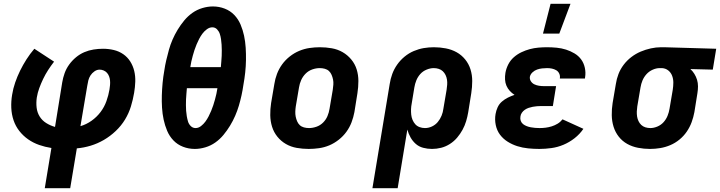

<svg xmlns="http://www.w3.org/2000/svg" viewBox="-20 -777 3795 1012"><path d="M216 215 251 3Q218 -2 186.5 -13Q155 -24 128.5 -42.5Q102 -61 82 -86.5Q62 -112 51.5 -143Q41 -174 39.5 -208.5Q38 -243 44 -278Q49 -310 60 -342Q71 -374 86 -404.5Q101 -435 119.5 -464Q138 -493 161 -520L265 -452Q248 -430 233.5 -407.5Q219 -385 207.5 -361Q196 -337 187 -312.5Q178 -288 174 -263Q170 -236 173 -210Q176 -184 189 -163Q202 -142 223.5 -128.5Q245 -115 270 -108L308 -343Q312 -367 320.5 -391Q329 -415 344.5 -436.5Q360 -458 380.5 -475Q401 -492 424.5 -502Q448 -512 473 -516Q498 -520 523 -520Q552 -520 579.5 -513.5Q607 -507 629.5 -491.5Q652 -476 666.5 -453Q681 -430 687.5 -403Q694 -376 693 -346.5Q692 -317 687 -288Q681 -252 670 -216Q659 -180 639 -147Q619 -114 590 -86.5Q561 -59 527.5 -39.5Q494 -20 457.5 -9Q421 2 385 5L350 215ZM404 -112Q435 -121 462.5 -140.5Q490 -160 510 -186.5Q530 -213 541 -244Q552 -275 557 -305Q559 -317 560 -329Q561 -341 560 -352.5Q559 -364 555 -374.5Q551 -385 544 -393Q537 -401 526.5 -405.5Q516 -410 505 -410Q491 -410 478 -401Q465 -392 457 -379.5Q449 -367 445.5 -353Q442 -339 440 -325Z M1007 8Q974 8 944.5 -3.5Q915 -15 894 -37Q873 -59 861 -87.5Q849 -116 842.5 -146.5Q836 -177 834 -209.5Q832 -242 833 -274.5Q834 -307 837 -339.5Q840 -372 846 -405Q850 -433 856.5 -460.5Q863 -488 870.5 -515Q878 -542 889.5 -568.5Q901 -595 916.5 -620.5Q932 -646 951 -669Q970 -692 994 -709Q1018 -726 1046.5 -734.5Q1075 -743 1102 -743Q1135 -743 1164.5 -731.5Q1194 -720 1215 -698Q1236 -676 1248 -647.5Q1260 -619 1266.5 -588.5Q1273 -558 1275 -525.5Q1277 -493 1276.5 -460.5Q1276 -428 1272.5 -395.5Q1269 -363 1263 -330Q1259 -302 1253 -274.5Q1247 -247 1239 -220Q1231 -193 1219.5 -166.5Q1208 -140 1192.5 -114.5Q1177 -89 1158 -66Q1139 -43 1115 -26Q1091 -9 1062.5 -0.5Q1034 8 1007 8ZM1144 -423Q1145 -438 1146.5 -453Q1148 -468 1148.5 -482.5Q1149 -497 1149 -512Q1149 -527 1148 -541.5Q1147 -556 1145 -570.5Q1143 -585 1138.5 -598.5Q1134 -612 1124 -622.5Q1114 -633 1099 -633Q1084 -633 1070 -622.5Q1056 -612 1046.5 -599Q1037 -586 1029.5 -571.5Q1022 -557 1016 -542.5Q1010 -528 1005 -513Q1000 -498 996 -483Q992 -468 988.5 -453Q985 -438 983 -423ZM1011 -102Q1026 -102 1039.5 -112.5Q1053 -123 1062.5 -136Q1072 -149 1079.5 -163.5Q1087 -178 1093 -192.5Q1099 -207 1104 -222Q1109 -237 1113 -252Q1117 -267 1120.5 -282Q1124 -297 1126 -312H965Q964 -297 962.5 -282Q961 -267 960.5 -252.5Q960 -238 960 -223Q960 -208 961 -193.5Q962 -179 964.5 -164.5Q967 -150 971 -136.5Q975 -123 985.5 -112.5Q996 -102 1011 -102Z M1607 8Q1575 8 1544 2.5Q1513 -3 1487 -18Q1461 -33 1442 -56.5Q1423 -80 1414 -109Q1405 -138 1404.5 -170Q1404 -202 1409 -234L1426 -334Q1430 -361 1440 -387.5Q1450 -414 1467 -437.5Q1484 -461 1507.5 -479.5Q1531 -498 1557.5 -509Q1584 -520 1611.5 -524Q1639 -528 1666 -528Q1698 -528 1729 -522.5Q1760 -517 1786 -502Q1812 -487 1831.5 -463.5Q1851 -440 1860 -411Q1869 -382 1869 -350Q1869 -318 1864 -286L1848 -186Q1843 -159 1833 -132.5Q1823 -106 1806 -82.5Q1789 -59 1765.5 -40.5Q1742 -22 1716 -11Q1690 0 1662 4Q1634 8 1607 8ZM1609 -102Q1628 -102 1648 -109Q1668 -116 1683 -131Q1698 -146 1706 -165Q1714 -184 1717 -204L1734 -304Q1736 -317 1737 -331Q1738 -345 1735.5 -357.5Q1733 -370 1728 -382Q1723 -394 1714 -402.5Q1705 -411 1692 -414.5Q1679 -418 1665 -418Q1646 -418 1626 -411Q1606 -404 1591 -389Q1576 -374 1567.5 -355Q1559 -336 1556 -316L1539 -216Q1537 -203 1536.5 -189Q1536 -175 1538.5 -162.5Q1541 -150 1546 -138Q1551 -126 1560 -117.5Q1569 -109 1582 -105.5Q1595 -102 1609 -102Z M1943 215 2034 -334Q2038 -361 2047.5 -387Q2057 -413 2073.5 -436.5Q2090 -460 2112.5 -478.5Q2135 -497 2161 -508Q2187 -519 2213.5 -523.5Q2240 -528 2267 -528Q2299 -528 2330 -522Q2361 -516 2387 -501.5Q2413 -487 2432 -463.5Q2451 -440 2460 -411Q2469 -382 2469 -350Q2469 -318 2464 -286L2448 -186Q2444 -162 2437 -138.5Q2430 -115 2418 -93Q2406 -71 2389.5 -51.5Q2373 -32 2351 -18Q2329 -4 2305 2Q2281 8 2257 8Q2233 8 2210.5 2Q2188 -4 2171.5 -18.5Q2155 -33 2144 -52.5Q2133 -72 2127 -94L2076 215ZM2220 -102Q2239 -102 2257 -110.5Q2275 -119 2287.5 -134Q2300 -149 2307.5 -167.5Q2315 -186 2317 -204L2334 -304Q2336 -317 2337 -330.5Q2338 -344 2336 -357Q2334 -370 2328.5 -381.5Q2323 -393 2314 -401.5Q2305 -410 2292.5 -414Q2280 -418 2266 -418Q2248 -418 2228.5 -410Q2209 -402 2195.5 -387Q2182 -372 2174.5 -353.5Q2167 -335 2164 -316L2150 -231Q2147 -216 2146.5 -201.5Q2146 -187 2147.5 -172.5Q2149 -158 2154.5 -145Q2160 -132 2169 -122Q2178 -112 2191.5 -107Q2205 -102 2220 -102Z M2823 8Q2793 8 2763.5 5Q2734 2 2707 -6.5Q2680 -15 2656 -30Q2632 -45 2615.5 -67Q2599 -89 2593 -118Q2587 -147 2592 -176Q2595 -194 2603 -211.5Q2611 -229 2625.5 -241.5Q2640 -254 2657 -262.5Q2674 -271 2692 -277Q2678 -286 2667 -298Q2656 -310 2649.5 -325Q2643 -340 2642 -357.5Q2641 -375 2644 -393Q2648 -416 2659 -437.5Q2670 -459 2688 -475Q2706 -491 2728 -501.5Q2750 -512 2772.5 -518Q2795 -524 2818 -526Q2841 -528 2863 -528Q2889 -528 2914.5 -525.5Q2940 -523 2963.5 -515.5Q2987 -508 3008 -495.5Q3029 -483 3043 -464Q3057 -445 3062.5 -420Q3068 -395 3064 -370L3063 -363H2931V-365Q2933 -378 2927.5 -389.5Q2922 -401 2911.5 -407Q2901 -413 2889 -415.5Q2877 -418 2864 -418Q2851 -418 2837.5 -416.5Q2824 -415 2811 -410.5Q2798 -406 2787 -396Q2776 -386 2773 -373Q2771 -360 2778 -349Q2785 -338 2796.5 -332.5Q2808 -327 2821 -325Q2834 -323 2847 -323H2911L2894 -218H2830Q2820 -218 2809 -217Q2798 -216 2787.5 -214Q2777 -212 2766.5 -208.5Q2756 -205 2746.5 -198.5Q2737 -192 2730.5 -182.5Q2724 -173 2723 -162Q2721 -150 2725 -139.5Q2729 -129 2737.5 -122.5Q2746 -116 2756.5 -112Q2767 -108 2778 -106Q2789 -104 2800.5 -103Q2812 -102 2824 -102Q2840 -102 2856 -104Q2872 -106 2888 -111Q2904 -116 2919 -125Q2934 -134 2945 -148L3055 -98Q3036 -70 3008.5 -48.5Q2981 -27 2950 -14Q2919 -1 2886.5 3.5Q2854 8 2823 8ZM2842 -600 2882 -757H2987L2928 -600Z M3406 8Q3374 8 3343 2Q3312 -4 3286 -18.5Q3260 -33 3241.5 -56.5Q3223 -80 3214 -109Q3205 -138 3204.5 -170Q3204 -202 3209 -234L3226 -334Q3230 -361 3240 -387Q3250 -413 3267.5 -436Q3285 -459 3308 -476.5Q3331 -494 3357 -505Q3383 -516 3410.5 -522Q3438 -528 3464 -528H3481L3755 -520L3737 -410L3619 -413Q3631 -402 3640 -387.5Q3649 -373 3654 -356.5Q3659 -340 3659 -322Q3659 -304 3656 -286L3640 -186Q3635 -159 3625.5 -133Q3616 -107 3600 -83.5Q3584 -60 3561.5 -41.5Q3539 -23 3513 -12Q3487 -1 3460 3.5Q3433 8 3406 8ZM3408 -102Q3426 -102 3445 -110Q3464 -118 3477.5 -133Q3491 -148 3498.5 -166.5Q3506 -185 3509 -204L3526 -304Q3529 -323 3529 -342Q3529 -361 3522.5 -378Q3516 -395 3502 -406Q3488 -417 3469 -418H3457Q3439 -418 3420 -409.5Q3401 -401 3387.5 -386Q3374 -371 3366.5 -353Q3359 -335 3356 -316L3339 -216Q3337 -203 3336.5 -189.5Q3336 -176 3338 -163Q3340 -150 3345.5 -138.5Q3351 -127 3360 -118.5Q3369 -110 3381.5 -106Q3394 -102 3408 -102Z"/></svg>

Font: Iosevka Etoile Extrabold
Style: Italic
Weight: 800
Italic angle: -9°
Designer: Belleve Invis
Foundry: Belleve Invis
Version: Version 22.1.2; ttfautohint (v1.8.4)